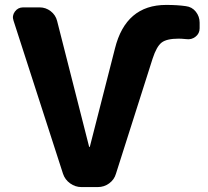

<svg xmlns="http://www.w3.org/2000/svg" viewBox="-20 -760 845 780"><path d="M735 -735Q760 -732 775.5 -712.5Q791 -693 791 -668V-645Q791 -624 774.5 -611Q758 -598 737 -601Q717 -603 706 -603Q657 -603 636.5 -587Q616 -571 600 -522L451 -54Q444 -30 423.5 -15Q403 0 377 0H311Q286 0 265 -15Q244 -30 236 -54L35 -676Q28 -696 40.5 -713Q53 -730 74 -730H141Q166 -730 186 -714.5Q206 -699 212 -675L342 -164Q342 -163 344 -163Q345 -163 345 -164L447 -563Q491 -740 655 -740Q701 -740 735 -735Z"/></svg>

Font: Rounded Mplus 1c ExtraBold
Style: Regular
Weight: 800
Version: Version 1.059.20150529